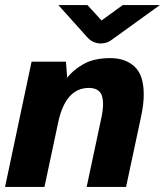

<svg xmlns="http://www.w3.org/2000/svg" viewBox="-40 -740 653 760"><path d="M-20 0 85 -496H221L226 -432Q247 -461 289 -485.5Q331 -510 397 -510Q456 -510 492.5 -476.5Q529 -443 529 -366Q529 -347 526.5 -326Q524 -305 519 -281L459 0H303L359 -263Q368 -302 368 -328Q368 -362 354 -377Q340 -392 312 -392Q219 -392 190 -254L136 0ZM359 -568Q327 -568 305 -593L191 -720H306L362 -659L446 -720H593L403 -583Q384 -568 359 -568Z"/></svg>

Font: Atkinson Hyperlegible
Style: Bold Italic
Weight: 700
Italic angle: -12°
Designer: Elliott Scott, Megan Eiswerth, Linus Boman, Theodore Petrosky
Foundry: Braille Institute
Version: Version 1.006; ttfautohint (v1.8.3)